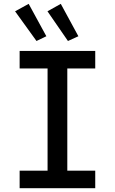

<svg xmlns="http://www.w3.org/2000/svg" viewBox="-20 -987 602 1007"><path d="M229.5 0V-719.7H333V0ZM83 0V-91.8H479.5V0ZM83 -627.9V-719.7H479.5V-627.9ZM171.4 -772 59.1 -927.7 130.4 -966.8 223.1 -796.9ZM336.4 -772 229 -927.7 298.8 -966.8 391.1 -796.9Z"/></svg>

Font: Reddit Mono Medium
Style: Regular
Weight: 500
Monospace: yes
Designer: Stephen Hutchings
Foundry: Reddit
Version: Version 1.014